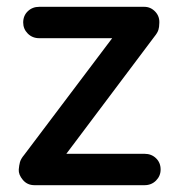

<svg xmlns="http://www.w3.org/2000/svg" viewBox="-20 -543 522 563"><path d="M404 -92Q424 -92 437.5 -79Q451 -66 451 -46Q451 -27 437.5 -13.5Q424 0 404 0H81Q60 0 47 -15.5Q34 -31 35 -46Q36 -58 38.5 -67.5Q41 -77 51 -89L318 -443V-431H95Q75 -431 61.5 -444.5Q48 -458 48 -477Q48 -497 61.5 -510Q75 -523 95 -523H403Q422 -523 435.5 -508.5Q449 -494 447 -473Q447 -464 444.5 -455.5Q442 -447 433 -436L170 -86L166 -92Z"/></svg>

Font: Quicksand Light SemiBold
Style: Regular
Weight: 600
Version: Version 3.004